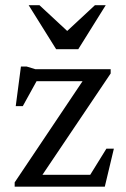

<svg xmlns="http://www.w3.org/2000/svg" viewBox="-20 -700 471 720"><path d="M35 0V-16L305 -418.5L328.5 -395.5H78L134.5 -427L65.5 -302H39L58.5 -450.5H80L112.5 -440.5H395V-424.5L123 -20.5L107 -44.5H332L301 -16.5L379 -142.5H407L373 0ZM240 -576.5H224L336 -680.5H376.5L273.5 -515.5H190.5L87.5 -680.5H128Z"/></svg>

Font: Newsreader 16pt 16pt
Style: Regular
Weight: 400
Version: Version 1.003